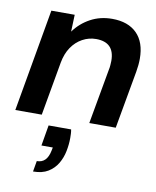

<svg xmlns="http://www.w3.org/2000/svg" viewBox="-87 -575 742 915"><g transform="rotate(10 284.5 -117.0)"><path d="M2 0 89 -496H202L199 -414Q230 -457 277 -482.5Q324 -508 382 -508Q459 -508 501.5 -465.5Q544 -423 544 -343Q544 -329 542.5 -313Q541 -297 538 -280L488 0H360L408 -268Q410 -276 411 -289.5Q412 -303 412 -310Q412 -400 323 -400Q288 -400 257 -383Q226 -366 205 -335Q184 -304 176 -260L130 0ZM136 274 145 222Q170 222 185 206.5Q200 191 206 160L209 145H154L171 45H280Q282 55 282.5 65.5Q283 76 283 86Q283 117 276.5 150Q270 183 253.5 211Q237 239 208.5 256.5Q180 274 136 274Z"/></g></svg>

Font: Rethink Sans
Style: Bold Italic
Weight: 700
Italic angle: -10°
Designer: The Rethink Sans project authors (Hans Thiessen). DM Sans designed by Colophon Foundry.
Foundry: Rethink Communications LLC
Version: Version 1.001